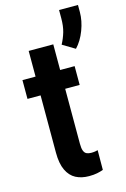

<svg xmlns="http://www.w3.org/2000/svg" viewBox="-125 -871 618 939"><g transform="rotate(-15 184.5 -401.5)"><path d="M275.9 -528.3V-433.1H11.7V-528.3ZM78.1 -658.2H202.6V-154.3Q202.6 -131.3 207.5 -118.9Q212.4 -106.4 221.9 -102.1Q231.4 -97.7 245.1 -97.7Q255.4 -97.7 264.6 -99.1Q273.9 -100.6 278.3 -102.1L277.8 -2.4Q263.7 2.9 246.6 6.3Q229.5 9.8 205.6 9.8Q167.5 9.8 138.9 -5.1Q110.4 -20 94.2 -54Q78.1 -87.9 78.1 -143.1ZM369.1 -813V-777.3Q369.1 -732.9 351.3 -686Q333.5 -639.2 304.2 -608.4L241.7 -646Q256.3 -673.3 264.9 -702.6Q273.4 -731.9 273.4 -771.5V-813Z"/></g></svg>

Font: Roboto Condensed SemiBold
Style: Regular
Weight: 600
Designer: Christian Robertson
Foundry: Google
Version: Version 3.008; 2023